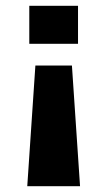

<svg xmlns="http://www.w3.org/2000/svg" viewBox="-20 -505 370 662"><path d="M102 -279H228L256 137H74ZM81 -485H249V-354H81Z"/></svg>

Font: Sarpanch
Style: Bold
Weight: 700
Designer: Manushi Parikh (Devanagari and Latin), Jyotish Sonowal (Devanagari)
Foundry: Indian Type Foundry
Version: Version 2.004;PS 1.0;hotconv 1.0.78;makeotf.lib2.5.61930; tt